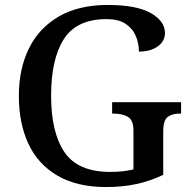

<svg xmlns="http://www.w3.org/2000/svg" viewBox="-20 -744 772 774"><path d="M408 10Q290 10 211.5 -36Q133 -82 94.5 -164.5Q56 -247 56 -358Q56 -466 96.5 -548.5Q137 -631 217 -677.5Q297 -724 414 -724Q530 -724 587.5 -691.5Q645 -659 645 -611Q645 -578 616 -557Q587 -536 540 -536Q540 -570 527 -600Q514 -630 485.5 -648.5Q457 -667 410 -667Q289 -667 237.5 -586.5Q186 -506 186 -358Q186 -210 240 -130.5Q294 -51 424 -51Q450 -51 474 -53.5Q498 -56 518 -61V-217Q518 -260 495.5 -273Q473 -286 439 -286H432V-332H710V-286H703Q674 -286 656 -272.5Q638 -259 638 -213V-39Q585 -14 529.5 -2Q474 10 408 10Z"/></svg>

Font: Noto Serif Khojki Medium
Style: Regular
Weight: 500
Version: Version 2.003